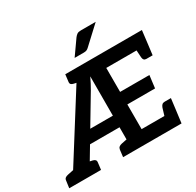

<svg xmlns="http://www.w3.org/2000/svg" viewBox="-237 -1161 1409 1380"><g transform="rotate(-30 467.5 -470.5)"><path d="M-16 0 440 -724H978L965 -616H620V-417H863L850 -313H620V-108H903L889 0H489L490 -621Q479 -598 467.5 -575.5Q456 -553 444 -533L144 -31Q136 -18 131.5 -9Q127 0 124 0ZM188 -199 217 -295H530L535 -199ZM802 -85 827 -167Q832 -181 840 -188.5Q848 -196 862 -196H914L903 -108ZM870 -639 965 -616 954 -528H902Q889 -528 882.5 -535.5Q876 -543 875 -557ZM441 -724 415 -623 360 -635Q346 -638 339.5 -645Q333 -652 335 -666L342 -724ZM404 0 411 -58Q413 -72 421.5 -79Q430 -86 444 -89L503 -101V0ZM122 0 147 -101 203 -89Q216 -86 223 -79Q230 -72 228 -58L221 0ZM-43 0 -35 -58Q-34 -72 -25.5 -79Q-17 -86 -2 -89L56 -101L57 0ZM597 -941H720L579 -810Q569 -800 559.5 -796Q550 -792 535 -792H459L545 -914Q555 -927 565.5 -934Q576 -941 597 -941Z"/></g></svg>

Font: Aleo
Style: Bold Italic
Weight: 700
Italic angle: -7°
Version: Version 2.001;gftools[0.9.29]